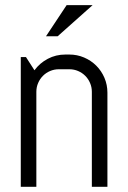

<svg xmlns="http://www.w3.org/2000/svg" viewBox="-20 -720 494 740"><path d="M334 0V-366.2Q334 -384.3 327.1 -400.1Q320.3 -416 308.6 -427.7Q296.9 -439.5 281 -446.3Q265.1 -453.1 247.1 -453.1H207Q189 -453.1 173.1 -446.3Q157.2 -439.5 145.5 -427.7Q133.8 -416 127 -400.1Q120.1 -384.3 120.1 -366.2V0H60.1V-500H80.1L112.8 -449.2Q133.3 -477.1 164.3 -493.4Q195.3 -509.8 231.9 -509.8H247.1Q277.3 -509.8 304.2 -498.3Q331.1 -486.8 351.1 -466.8Q371.1 -446.8 382.6 -419.9Q394 -393.1 394 -362.8V0ZM202.1 -580.1H157.2L236.8 -700.2H336.9Z"/></svg>

Font: Abel
Style: Regular
Weight: 400
Designer: Matthew Desmond
Foundry: Matthew Desmond
Version: Version 1.003